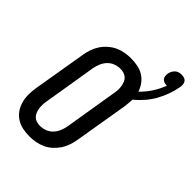

<svg xmlns="http://www.w3.org/2000/svg" viewBox="-252 -1006 1134 1134"><g transform="rotate(45 315.0 -439.0)"><path d="M205 8Q175 8 147 2Q119 -4 96 -19Q73 -34 57.5 -56.5Q42 -79 34.5 -106Q27 -133 27 -162.5Q27 -192 32 -222L88 -556Q92 -581 100.5 -606Q109 -631 123.5 -653Q138 -675 159 -693.5Q180 -712 204 -723Q228 -734 253.5 -738.5Q279 -743 304 -743Q333 -743 360.5 -737.5Q388 -732 410.5 -718Q433 -704 449 -682.5Q465 -661 474 -634Q506 -665 529.5 -701.5Q553 -738 568 -778H566Q555 -778 545 -781.5Q535 -785 528.5 -792.5Q522 -800 521 -810.5Q520 -821 521 -832Q523 -843 528.5 -853.5Q534 -864 542.5 -872Q551 -880 562 -883Q573 -886 584 -886Q596 -886 606.5 -882.5Q617 -879 623 -870.5Q629 -862 630 -850.5Q631 -839 629 -828Q623 -793 610.5 -758Q598 -723 580 -690.5Q562 -658 537 -629Q512 -600 483 -576Q482 -560 480.5 -544.5Q479 -529 477 -513L421 -179Q417 -154 408.5 -129Q400 -104 385.5 -82Q371 -60 350.5 -41.5Q330 -23 305.5 -12Q281 -1 255.5 3.5Q230 8 205 8ZM205 -80Q227 -80 248.5 -88Q270 -96 286 -113Q302 -130 310.5 -151Q319 -172 323 -193L378 -528Q381 -543 381.5 -558Q382 -573 379.5 -587Q377 -601 372 -614Q367 -627 357 -636.5Q347 -646 333 -650.5Q319 -655 304 -655Q282 -655 260.5 -647Q239 -639 223 -622Q207 -605 198.5 -584Q190 -563 186 -542L131 -207Q128 -192 128 -177Q128 -162 130 -148Q132 -134 137.5 -121Q143 -108 152.5 -98.5Q162 -89 176 -84.5Q190 -80 205 -80Z"/></g></svg>

Font: Iosevka Term Curly SmBd Obl
Style: Regular
Weight: 600
Italic angle: -9°
Designer: Belleve Invis
Foundry: Belleve Invis
Version: Version 32.3.0